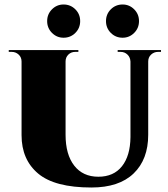

<svg xmlns="http://www.w3.org/2000/svg" viewBox="-20 -823 748 855"><path d="M272 -600V-223Q272 -135 310.5 -85.5Q349 -36 418 -36Q486 -36 523 -82.5Q560 -129 561 -212V-600H640V-223Q640 -113 575 -50.5Q510 12 387 12Q224 12 150 -50Q76 -112 76 -221V-600ZM78 -600V-549H76Q76 -568 63 -580Q50 -592 32 -592Q32 -592 25.5 -592Q19 -592 19 -592V-600ZM329 -600V-592Q329 -592 322 -592Q315 -592 315 -592Q297 -592 284.5 -580Q272 -568 272 -549H270V-600ZM563 -600V-549H561Q560 -568 547.5 -580Q535 -592 517 -592Q517 -592 510.5 -592Q504 -592 504 -592V-600ZM697 -600V-592Q697 -592 690.5 -592Q684 -592 684 -592Q666 -592 653 -580Q640 -568 640 -549H638V-600ZM263 -655Q233 -655 211.5 -676.5Q190 -698 190 -729Q190 -760 211.5 -781.5Q233 -803 263 -803Q294 -803 315.5 -781.5Q337 -760 337 -729Q337 -698 315.5 -676.5Q294 -655 263 -655ZM526 -655Q495 -655 473.5 -676.5Q452 -698 452 -729Q452 -760 473.5 -781.5Q495 -803 526 -803Q556 -803 577.5 -781.5Q599 -760 599 -729Q599 -698 577.5 -676.5Q556 -655 526 -655Z"/></svg>

Font: Cinzel Black
Style: Regular
Weight: 900
Designer: Natanael Gama
Version: Version 2.000